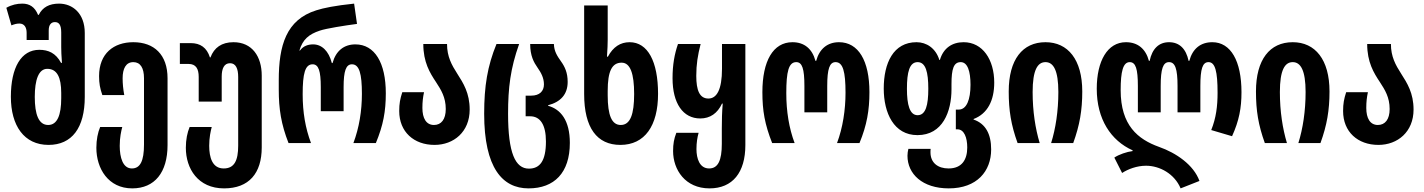

<svg xmlns="http://www.w3.org/2000/svg" viewBox="-20 -790 7864 1060"><path d="M248 10C377 10 448 -84 448 -255V-608C448 -717 380 -770 306 -770C252 -770 215 -750 194 -708H190C172 -752 143 -770 103 -770C75 -770 45 -764 15 -747L43 -650C61 -657 73 -660 87 -660C115 -660 127 -638 127 -609V-569H249V-622C249 -654 263 -668 283 -668C304 -668 318 -655 318 -611V-530C318 -509 319 -483 322 -443H317C288 -497 247 -515 197 -515C97 -515 40 -417 40 -256C40 -96 113 10 248 10ZM246 -100C193 -100 172 -159 172 -255C172 -349 193 -410 241 -410C295 -410 318 -363 318 -277V-248C318 -154 296 -100 246 -100Z M710 250C834 250 905 162 905 11V-358C905 -488 831 -557 716 -557C608 -557 527 -495 527 -370C527 -329 532 -303 545 -265H666C660 -298 657 -328 657 -358C657 -411 675 -447 716 -447C755 -447 775 -415 775 -358V8C775 99 754 140 708 140C658 140 641 79 641 15C641 -31 649 -66 655 -89H533C520 -58 512 -19 512 26C512 141 578 250 710 250Z M1217 250C1355 250 1425 166 1425 24V-373C1425 -478 1372 -557 1269 -557C1204 -557 1162 -527 1142 -473H1139C1122 -527 1086 -552 1033 -552H973V-437H1021C1062 -437 1077 -410 1077 -365V-229H1204V-367C1204 -411 1217 -441 1250 -441C1282 -441 1295 -411 1295 -365V14C1295 96 1274 140 1215 140C1152 140 1135 79 1135 15C1135 -31 1143 -66 1149 -89H1027C1014 -58 1006 -19 1006 26C1006 141 1073 250 1217 250Z M1573 0H1697C1666 -83 1651 -169 1651 -270C1651 -383 1664 -435 1706 -435C1739 -435 1751 -398 1751 -309V-176H1877V-309C1877 -398 1890 -435 1923 -435C1964 -435 1978 -382 1978 -272C1978 -178 1963 -85 1931 0H2055C2096 -99 2110 -176 2110 -275C2110 -443 2049 -545 1942 -545C1879 -545 1834 -509 1816 -442H1812C1795 -509 1756 -545 1709 -545C1682 -545 1655 -537 1636 -511H1633C1651 -572 1685 -601 1746 -621C1781 -633 1883 -649 1951 -658L1935 -770C1830 -759 1766 -746 1726 -733C1560 -681 1519 -539 1519 -347V-295C1519 -189 1532 -104 1573 0Z M2379 10C2485 10 2573 -62 2573 -185C2573 -276 2538 -331 2504 -384C2474 -431 2448 -477 2448 -547H2317C2317 -447 2353 -388 2387 -337C2415 -294 2441 -253 2441 -188C2441 -131 2416 -100 2376 -100C2333 -100 2312 -137 2312 -194C2312 -228 2315 -253 2321 -281H2201C2189 -244 2184 -218 2184 -177C2184 -62 2265 10 2379 10Z M2898 250C3040 250 3126 164 3126 -1C3126 -126 3075 -187 3006 -206V-209C3075 -227 3114 -269 3114 -338C3114 -389 3098 -422 3078 -450C3056 -481 3039 -507 3038 -547H2907C2907 -482 2927 -446 2948 -416C2967 -389 2983 -360 2983 -324C2983 -286 2958 -262 2913 -262H2882V-148H2907C2962 -148 2994 -102 2994 -9C2994 98 2961 141 2900 141C2825 141 2785 55 2785 -162C2785 -306 2798 -412 2846 -547H2721C2671 -425 2653 -314 2653 -162C2653 137 2754 250 2898 250Z M3405 10C3540 10 3613 -96 3613 -272C3613 -451 3556 -557 3456 -557C3405 -557 3365 -531 3336 -477H3331C3334 -519 3335 -549 3335 -570V-760H3205V-271C3205 -84 3276 10 3405 10ZM3407 -100C3357 -100 3335 -154 3335 -264V-288C3335 -396 3358 -444 3412 -444C3460 -444 3481 -383 3481 -271C3481 -159 3460 -100 3407 -100Z M3897 250C4025 250 4095 162 4095 11V-547H3966V-410C3966 -295 3937 -246 3891 -246C3842 -246 3824 -292 3824 -371C3824 -435 3832 -484 3848 -547H3723C3704 -492 3693 -433 3693 -358C3693 -219 3751 -136 3846 -136C3900 -136 3941 -164 3966 -218H3970C3966 -169 3965 -131 3965 -80V4C3965 96 3944 140 3895 140C3842 140 3825 85 3825 33C3825 -3 3830 -32 3837 -57H3714C3701 -23 3696 4 3696 44C3696 147 3763 250 3897 250Z M4243 0H4367C4336 -83 4321 -175 4321 -276C4321 -395 4334 -447 4376 -447C4409 -447 4421 -410 4421 -315V-170H4547V-315C4547 -410 4560 -447 4593 -447C4634 -447 4648 -394 4648 -278C4648 -184 4633 -85 4601 0H4725C4766 -99 4780 -182 4780 -281C4780 -455 4719 -557 4612 -557C4549 -557 4504 -521 4486 -454H4482C4464 -521 4420 -557 4355 -557C4248 -557 4189 -453 4189 -281C4189 -179 4202 -104 4243 0Z M5218 250C5374 250 5452 155 5452 35C5452 -49 5422 -107 5355 -130V-133C5432 -162 5469 -235 5469 -334C5469 -461 5405 -557 5300 -557C5236 -557 5188 -524 5169 -459H5166C5146 -524 5095 -557 5040 -557C4912 -557 4859 -442 4859 -301C4859 -166 4915 -44 5045 -44C5185 -44 5233 -175 5233 -297V-325C5233 -410 5245 -447 5284 -447C5322 -447 5338 -396 5338 -322C5338 -241 5317 -185 5273 -185H5257V-76H5266C5303 -76 5320 -30 5320 24C5320 92 5290 140 5217 140C5158 140 5117 109 5117 51C5117 45 5117 38 5118 32H4995C4992 44 4990 57 4990 70C4990 170 5072 250 5218 250ZM5046 -154C5002 -154 4987 -212 4987 -300C4987 -392 5001 -447 5046 -447C5091 -447 5105 -391 5105 -300C5105 -210 5091 -154 5046 -154Z M5598 0H5720C5696 -80 5681 -175 5681 -282C5681 -403 5708 -447 5752 -447C5796 -447 5823 -401 5823 -282C5823 -177 5808 -80 5783 0H5905C5941 -99 5955 -182 5955 -285C5955 -461 5876 -557 5752 -557C5625 -557 5549 -461 5549 -285C5549 -179 5562 -100 5598 0Z M6498 250 6602 209C6570 120 6473 54 6379 21C6262 -21 6167 -98 6167 -292C6167 -395 6180 -447 6217 -447C6250 -447 6262 -410 6262 -315V-170H6388V-315C6388 -410 6401 -447 6434 -447C6468 -447 6481 -410 6481 -315V-170H6607V-315C6607 -410 6619 -447 6652 -447C6689 -447 6702 -395 6702 -278C6702 -204 6694 -139 6667 -72L6782 -38C6821 -124 6834 -194 6834 -281C6834 -453 6775 -557 6673 -557C6608 -557 6564 -521 6546 -454H6542C6528 -521 6491 -557 6434 -557C6378 -557 6341 -521 6327 -454H6323C6305 -521 6261 -557 6196 -557C6094 -557 6035 -453 6035 -300C6035 -132 6113 -14 6233 40V44C6201 48 6157 63 6132 80L6175 165C6207 144 6256 125 6307 125C6382 125 6464 169 6498 250Z M6963 0H7085C7061 -80 7046 -175 7046 -282C7046 -403 7073 -447 7117 -447C7161 -447 7188 -401 7188 -282C7188 -177 7173 -80 7148 0H7270C7306 -99 7320 -182 7320 -285C7320 -461 7241 -557 7117 -557C6990 -557 6914 -461 6914 -285C6914 -179 6927 -100 6963 0Z M7590 10C7696 10 7784 -62 7784 -185C7784 -276 7749 -331 7715 -384C7685 -431 7659 -477 7659 -547H7528C7528 -447 7564 -388 7598 -337C7626 -294 7652 -253 7652 -188C7652 -131 7627 -100 7587 -100C7544 -100 7523 -137 7523 -194C7523 -228 7526 -253 7532 -281H7412C7400 -244 7395 -218 7395 -177C7395 -62 7476 10 7590 10Z"/></svg>

Font: Noto Sans Georgian ExtraCondensed Bold
Style: Regular
Weight: 700
Width: 2
Designer: Monotype Design Team, Akaki Razmadze
Foundry: Google LLC
Version: Version 2.005